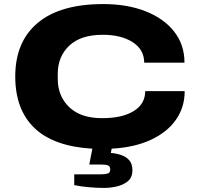

<svg xmlns="http://www.w3.org/2000/svg" viewBox="-20 -720 982 944"><path d="M492 204Q454 204 412 200Q370 196 345 190V137H478Q498 137 510 133Q522 129 522 113Q522 99 512.5 94Q503 89 480 89H419L434 11Q244 0 149.5 -90.5Q55 -181 55 -344Q55 -515 165.5 -607.5Q276 -700 488 -700Q606 -700 696 -664.5Q786 -629 836.5 -564.5Q887 -500 887 -412H689Q689 -476 632.5 -512.5Q576 -549 485 -549Q377 -549 320.5 -495.5Q264 -442 264 -357V-332Q264 -247 320.5 -193Q377 -139 482 -139Q581 -139 637.5 -174Q694 -209 694 -272H888Q888 -192 844.5 -130.5Q801 -69 720.5 -32Q640 5 529 11L525 32Q552 34 576.5 42.5Q601 51 616 68.5Q631 86 631 117Q631 153 608 171.5Q585 190 553 197Q521 204 492 204Z"/></svg>

Font: Archivo Expanded ExtraBold
Style: Regular
Weight: 800
Width: 7
Designer: Hector Gatti
Foundry: Omnibus-Type
Version: Version 2.001; ttfautohint (v1.8.3)